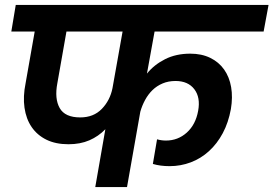

<svg xmlns="http://www.w3.org/2000/svg" viewBox="-20 -760 1111 780"><path d="M306 -283Q360 -283 393.5 -317.5Q427 -352 437 -402L478 -632H250L213 -422Q201 -359 222.5 -321Q244 -283 306 -283ZM44 -740H1071L1051 -632H608L577 -461Q606 -497 650.5 -519.5Q695 -542 753 -542Q799 -542 834 -525Q869 -508 890.5 -477.5Q912 -447 919 -406Q926 -365 918 -317Q908 -262 885 -219Q862 -176 829 -146Q796 -116 755 -100.5Q714 -85 669 -85Q631 -85 601 -94L618 -194Q636 -189 654 -189Q703 -189 739 -221.5Q775 -254 785 -310Q795 -364 769.5 -397.5Q744 -431 693 -431Q664 -431 640.5 -421Q617 -411 599.5 -394Q582 -377 569.5 -354Q557 -331 550 -306L496 0H367L408 -235Q380 -206 343 -190Q306 -174 258 -174Q206 -174 168.5 -192.5Q131 -211 108.5 -244Q86 -277 79.5 -322.5Q73 -368 84 -422L121 -632H26Z"/></svg>

Font: SVN-Poppins SemiBold
Style: Italic
Weight: 600
Italic angle: -10°
Designer: Ninad Kale (Devanagari), Jonny Pinhorn (Latin)
Foundry: Indian Type Foundry
Version: Version 3.002 2017; ttfautohint (v1.8.3)